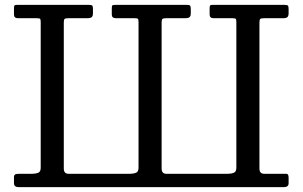

<svg xmlns="http://www.w3.org/2000/svg" viewBox="-20 -770 1245 790"><path d="M242.5 -677C242.5 -685.3 243.7 -690.4 246 -692.2C248.3 -694.1 253.5 -695 261.5 -695H341.5C347.8 -695 352.9 -696.3 356.8 -699C360.6 -701.7 362.5 -707.3 362.5 -716V-733C362.5 -740.7 361.4 -745.4 359.2 -747.2C357.1 -749.1 352.2 -750 344.5 -750H52.5C46.8 -750 42.9 -749.5 40.8 -748.5C38.6 -747.5 37.5 -743.7 37.5 -737V-710C37.5 -700 43.2 -695 54.5 -695H132.5C140.2 -695 144.6 -693.8 145.8 -691.5C146.9 -689.2 147.5 -684.7 147.5 -678V-80C147.5 -68.7 144 -61.7 137 -59C130 -56.3 122.2 -55 113.5 -55H60.5C51.2 -55 45 -54 42 -52C39 -50 37.5 -46.3 37.5 -41V-16C37.5 -5.3 44.2 0 57.5 0H1147.5C1160.8 0 1167.5 -5.3 1167.5 -16V-39C1167.5 -43.7 1166.8 -47.5 1165.5 -50.5C1164.2 -53.5 1161.2 -55 1156.5 -55H1066.5C1053.8 -55 1047.5 -62.3 1047.5 -77V-677C1047.5 -685.3 1048.7 -690.4 1051 -692.2C1053.3 -694.1 1058.5 -695 1066.5 -695H1146.5C1152.8 -695 1157.9 -696.3 1161.8 -699C1165.6 -701.7 1167.5 -707.3 1167.5 -716V-733C1167.5 -740.7 1166.4 -745.4 1164.2 -747.2C1162.1 -749.1 1157.2 -750 1149.5 -750H857.5C851.8 -750 847.9 -749.5 845.8 -748.5C843.6 -747.5 842.5 -743.7 842.5 -737V-710C842.5 -700 848.2 -695 859.5 -695H937.5C945.2 -695 949.6 -693.8 950.8 -691.5C951.9 -689.2 952.5 -684.7 952.5 -678V-80C952.5 -68.7 949 -61.7 942 -59C935 -56.3 927.2 -55 918.5 -55H664C651.3 -55 645 -62.3 645 -77V-677C645 -685.3 646.2 -690.4 648.5 -692.2C650.8 -694.1 656 -695 664 -695H744C750.3 -695 755.4 -696.3 759.2 -699C763.1 -701.7 765 -707.3 765 -716V-733C765 -740.7 763.9 -745.4 761.8 -747.2C759.6 -749.1 754.7 -750 747 -750H455C449.3 -750 445.4 -749.5 443.2 -748.5C441.1 -747.5 440 -743.7 440 -737V-710C440 -700 445.7 -695 457 -695H535C542.7 -695 547.1 -693.8 548.2 -691.5C549.4 -689.2 550 -684.7 550 -678V-80C550 -68.7 546.5 -61.7 539.5 -59C532.5 -56.3 524.7 -55 516 -55H261.5C248.8 -55 242.5 -62.3 242.5 -77Z"/></svg>

Font: Besley*
Style: Regular
Weight: 400
Designer: Owen Earl
Foundry: indestructible type*
Version: Version 3.000; ttfautohint (v1.8.3)